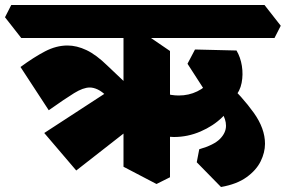

<svg xmlns="http://www.w3.org/2000/svg" viewBox="-85 -690 1143 768"><path d="M799 58 702 -41 712 -93Q771 -110 795 -134.5Q819 -159 819 -187Q819 -213 802 -240Q785 -267 758 -294L815 -368Q885 -302 930 -239Q975 -176 975 -115Q975 -80 957.5 -44.5Q940 -9 901 19Q862 47 799 58ZM611 -142Q588 -142 563.5 -146.5Q539 -151 516 -161V-345Q571 -308 630 -308Q670 -308 704 -324.5Q738 -341 760.5 -371Q783 -401 787 -442L848 -296Q840 -256 804 -221Q768 -186 717 -164Q666 -142 611 -142ZM785 -249 665 -435 695 -492 861 -488Q877 -461 882.5 -426.5Q888 -392 881.5 -358.5Q875 -325 853 -301L774 -345ZM330 -538 265 -621 290 -670H973L1038 -587L1013 -538ZM425 -222 341 -306Q323 -324 306 -332Q289 -340 274 -340Q248 -340 211.5 -317.5Q175 -295 110 -249L-3 -422Q50 -461 95 -484.5Q140 -508 185 -508Q222 -508 261 -489.5Q300 -471 345 -427L422 -354ZM220 -8 92 -158 350 -326 467 -201ZM541 46 409 -23V-599L475 -568L595 -486V19ZM0 -538 -65 -621 -40 -670H665L730 -587L705 -538Z"/></svg>

Font: Eczar ExtraBold
Style: Regular
Weight: 800
Designer: Vaibhav Singh
Foundry: Rosetta Type Foundry
Version: Version 2.000